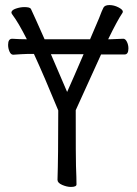

<svg xmlns="http://www.w3.org/2000/svg" viewBox="-20 -729 540 758"><path d="M181 -515Q209 -451 245 -366Q268 -417 310 -515ZM379 -514 279 -294Q279 -95 280 -74Q282 -25 282 -1Q282 9 260 9Q244 9 225.5 1Q207 -7 207 -19Q210 -108 210 -293Q155 -427 114 -516H87L63 -515L33 -513H32Q23 -513 17.5 -525.5Q12 -538 12 -552Q12 -576 28 -576Q57 -574 86 -574Q52 -641 29 -671Q25 -677 25 -679Q25 -689 42.5 -695Q60 -701 76 -701Q98 -701 102 -694Q118 -660 156 -574H336V-575Q366 -644 371 -657Q383 -689 388.5 -699Q394 -709 412 -709Q430 -709 447.5 -700Q465 -691 465 -683L464 -679Q444 -650 407 -574H416Q428 -574 466 -576H467Q475 -576 481 -564Q487 -552 487 -538Q487 -514 472 -514Z"/></svg>

Font: Moon Stars Kai HW
Style: Regular
Weight: 400
Designer: GuiWonder
Version: Version 1.101